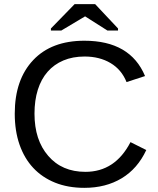

<svg xmlns="http://www.w3.org/2000/svg" viewBox="-20 -894 762 924"><path d="M387 -622Q330 -622 285 -603Q240 -584 209 -548.5Q178 -513 162 -462Q146 -411 146 -347Q146 -220 212 -144Q278 -67 391 -67Q534 -67 608 -210L684 -172Q642 -82 565.5 -36Q489 10 386 10Q307 10 245 -15Q183 -40 140 -86Q97 -132 74 -198Q51 -264 51 -347Q51 -511 140 -605Q228 -698 386 -698Q607 -698 678 -528L589 -499Q565 -559 512 -590.5Q459 -622 387 -622ZM548 -757V-747H497L390 -815H389L275 -747H225V-757L339 -874H438Z"/></svg>

Font: Libra Sans
Style: Regular
Weight: 400
Foundry: Context Ltd
Version: Version 1.000; ttfautohint (v1.3)